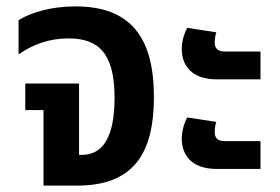

<svg xmlns="http://www.w3.org/2000/svg" viewBox="-20 -580 876 600"><path d="M116 0H221C396 0 461 -99 461 -277C461 -462 389 -560 216 -560C139 -560 77 -541 38 -517V-410C81 -440 132 -460 194 -460C291 -460 338 -410 338 -275C338 -150 301 -96 235 -96H227V-319H59V-236H116Z M658 -332H794V-419H683C659 -419 651 -430 651 -447C651 -459 653 -471 656 -479L565 -493C554 -472 548 -448 548 -427C548 -377 577 -332 658 -332ZM658 -52H794V-139H683C659 -139 651 -150 651 -167C651 -179 653 -191 656 -199L565 -213C554 -192 548 -168 548 -147C548 -97 577 -52 658 -52Z"/></svg>

Font: Noto Sans Thai SemCond SemBd
Style: Regular
Weight: 600
Width: 4
Designer: Monotype Design Team
Foundry: Monotype Imaging Inc.
Version: Version 2.002